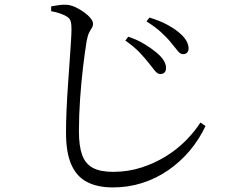

<svg xmlns="http://www.w3.org/2000/svg" viewBox="-20 -768 1040 831"><path d="M772.5 -533.6Q760.5 -533.6 749.9 -546.9Q739.3 -560.3 721.5 -581.8Q703.8 -604.2 677.4 -628.3Q651.1 -652.4 614 -675.3L626.9 -692Q670.6 -678.7 701 -662.5Q731.4 -646.4 750.1 -630.9Q796.2 -594.8 796.2 -558.2Q796.2 -547.1 789.9 -540.3Q783.6 -533.6 772.5 -533.6ZM674 -447.6Q661.8 -447.6 650.7 -461.3Q639.6 -474.9 623.1 -496.1Q605.1 -519.1 582.8 -542.3Q560.5 -565.6 522.5 -592.5L535.4 -609.2Q577.5 -594.5 607.5 -575.8Q637.6 -557 657.3 -540.5Q700.8 -504 698.5 -471.1Q697.7 -459.4 691.3 -453.5Q684.9 -447.6 674 -447.6ZM468.9 43.2Q401.7 43.2 356.5 19.6Q311.3 -3.9 288.5 -56.1Q265.7 -108.2 265.7 -193.3Q265.7 -239.8 268.1 -293.6Q270.5 -347.4 274.3 -401.3Q278.1 -455.2 281.4 -503.4Q284.7 -551.5 287.1 -587.5Q289.4 -623.5 289.4 -640.6Q289.4 -668.2 284.6 -679.6Q279.7 -691 266.4 -697.9Q255 -704.6 237.9 -710.5Q220.8 -716.4 201.4 -719.5V-740.4Q221.4 -744.1 237.4 -746.2Q253.4 -748.2 266.7 -747.4Q284.6 -746.7 304.5 -737.8Q324.4 -728.9 342.2 -716.2Q360 -703.5 371.3 -690Q382.6 -676.5 382.6 -665.6Q382.6 -655.1 377.3 -647Q371.9 -639 365.9 -627.1Q359.8 -615.2 355.2 -591.4Q347.4 -544 339.5 -478.2Q331.7 -412.4 326.6 -339.7Q321.6 -267 321.6 -199Q321.6 -135.8 335.6 -97.2Q349.6 -58.7 382.1 -41.4Q414.6 -24.2 469.3 -24.2Q533.5 -24.2 591.1 -42.6Q648.7 -61.1 697.6 -91.3Q746.4 -121.6 784.3 -159.8Q822.3 -198.1 847.4 -237.7L869.5 -222.8Q841.8 -163.7 800.8 -115.3Q759.8 -66.9 708.2 -31.3Q656.6 4.4 596 23.8Q535.4 43.2 468.9 43.2Z"/></svg>

Font: Noto Serif HK ExtraLight
Style: Regular
Weight: 200
Designer: Ryoko NISHIZUKA 西塚涼子 (kana & ideographs); Frank Grießhammer (Latin, Greek & Cyrillic); Wenlong ZHANG 张文龙 (bopomofo); San
Foundry: Adobe
Version: Version 2.002-H1;hotconv 1.1.0;makeotfexe 2.6.0